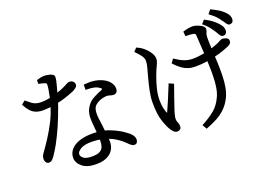

<svg xmlns="http://www.w3.org/2000/svg" viewBox="-125 -1182 2249 1610"><g transform="rotate(-20 1000.0 -376.5)"><path d="M532 -138Q465 -138 432.5 -117Q400 -96 400 -75Q400 -54 423 -37.5Q446 -21 495.5 -21Q545 -21 567.5 -34.5Q590 -48 597.5 -70.5Q605 -93 605 -121V-132Q571 -138 532 -138ZM298 -598Q316 -601 331 -604L333 -617Q348 -685 348 -716Q348 -724 346.5 -726.5Q345 -729 335 -733Q313 -741 280 -747V-781Q319 -794 346 -794Q364 -794 385 -790Q406 -786 420 -777Q434 -770 434 -751Q434 -729 419 -676Q413 -655 405 -624Q456 -640 500 -665Q517 -675 529 -675Q549 -675 561.5 -663.5Q574 -652 574 -635.5Q574 -619 556 -606Q542 -595 528 -589Q514 -583 482.5 -571.5Q451 -560 412 -549Q397 -545 381 -542L369 -506Q312 -346 242 -217Q215 -169 188 -130Q179 -118 167.5 -107Q156 -96 139 -96Q122 -96 112 -112Q105 -125 105 -139Q105 -166 124 -190Q155 -232 192.5 -290Q230 -348 266 -419Q292 -472 310 -529Q261 -525 253 -525H245Q206 -525 179 -536Q152 -547 132.5 -568.5Q113 -590 96 -622L92 -630L124 -656Q153 -632 169 -620Q185 -608 204.5 -601.5Q224 -595 251 -595Q278 -595 298 -598ZM635 -564V-611Q665 -614 684 -614Q743 -614 788 -595.5Q833 -577 856.5 -548.5Q880 -520 880 -488Q880 -469 870.5 -457Q861 -445 843 -445Q832 -445 822 -448Q798 -456 784 -456Q756 -456 719 -442Q696 -433 680 -418Q664 -403 659 -384Q654 -365 654 -344Q654 -340 654 -336Q654 -320 658 -289L667 -220L670 -189Q696 -183 719 -173Q786 -146 829 -114Q895 -71 895 -29Q895 -14 888 -3Q880 9 863 9Q852 9 843 3.5Q834 -2 826 -9.5Q818 -17 810 -25Q777 -58 736 -84Q709 -101 678 -112Q679 -100 679 -89Q679 -23 633.5 14.5Q588 52 508 52Q428 52 385 17Q342 -18 342 -64Q342 -106 370 -137.5Q398 -169 447 -185Q496 -201 563 -201Q583 -201 601 -200Q599 -230 595.5 -262Q592 -294 592 -325Q592 -368 605.5 -398.5Q619 -429 644 -455Q667 -476 699 -491Q734 -508 758 -517Q767 -521 768 -523Q768 -529 756 -537Q737 -552 710 -558Q683 -564 654 -564Q650 -564 635 -564Z M1994 -706Q1994 -684 1983 -675Q1974 -667 1959 -667Q1944 -667 1930 -689Q1920 -706 1905 -724V-725Q1893 -742 1876.5 -760Q1860 -778 1820 -808L1848 -842Q1892 -821 1916.5 -805.5Q1941 -790 1960 -771Q1979 -752 1986.5 -736.5Q1994 -721 1994 -706ZM1910 -635Q1910 -613 1898 -603Q1889 -596 1878 -596Q1876 -596 1874 -596Q1857 -596 1845 -619Q1828 -651 1794 -696Q1778 -716 1750 -740L1741 -747L1769 -779Q1814 -756 1837 -737.5Q1860 -719 1877 -701Q1896 -681 1903 -665Q1910 -649 1910 -635ZM1212 -720Q1222 -712 1239 -694.5Q1256 -677 1269 -653.5Q1282 -630 1282 -608.5Q1282 -587 1272 -566Q1247 -516 1228 -461.5Q1209 -407 1198.5 -361.5Q1188 -316 1188 -271.5Q1188 -227 1195 -199Q1204 -161 1211 -150Q1212 -151 1213 -153Q1239 -211 1253 -244Q1278 -306 1308 -378L1350 -359Q1336 -319 1314.5 -259Q1293 -199 1274 -140Q1261 -97 1261 -76Q1261 -63 1264 -55Q1267 -47 1271.5 -36Q1276 -25 1276 -7.5Q1276 10 1265.5 18.5Q1255 27 1241 27Q1223 27 1211 15.5Q1199 4 1190 -9Q1168 -42 1147 -104.5Q1126 -167 1126 -270Q1126 -318 1136.5 -370Q1147 -422 1160 -471L1184 -559Q1194 -596 1194 -619Q1194 -642 1179.5 -664Q1165 -686 1135 -716L1128 -724L1155 -753Q1180 -742 1190.5 -735Q1201 -728 1212 -720ZM1423 -555Q1463 -528 1497.5 -515Q1532 -502 1570.5 -502Q1609 -502 1650 -509Q1662 -511 1674 -513Q1668 -628 1664 -674Q1663 -687 1660 -690Q1654 -697 1620 -700Q1602 -701 1586 -701H1576L1572 -743Q1596 -751 1618.5 -755Q1641 -759 1657.5 -759Q1674 -759 1697.5 -751Q1721 -743 1739 -731Q1760 -717 1760 -699Q1760 -685 1752 -669Q1744 -653 1744 -629V-591Q1744 -567 1746 -539Q1746 -535 1746 -531Q1773 -539 1797.5 -549Q1822 -559 1834 -567Q1846 -575 1858.5 -575Q1871 -575 1889 -568Q1912 -560 1912 -539Q1912 -524 1904 -515Q1896 -506 1877 -497.5Q1858 -489 1825 -477.5Q1792 -466 1750 -456Q1751 -428 1753 -395V-394Q1755 -344 1754 -291Q1752 -168 1717 -98Q1693 -49 1658.5 -15Q1624 19 1581 42.5Q1538 66 1478 89L1455 49L1465 43Q1529 9 1574.5 -29Q1620 -67 1649 -132Q1664 -165 1671 -208Q1680 -264 1680 -340Q1680 -366 1678.5 -392Q1677 -418 1677 -442Q1668 -440 1662 -439Q1615 -433 1565 -433Q1501 -433 1449 -471Q1423 -490 1395 -520L1389 -526L1414 -561Z"/></g></svg>

Font: Early Summer Mincho Screen
Style: Regular
Weight: 400
Designer: GuiWonder
Version: Version 1.002